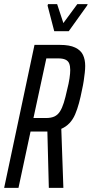

<svg xmlns="http://www.w3.org/2000/svg" viewBox="-21 -904 442 924"><path d="M-1 0 145 -688H267Q314 -688 341 -675Q368 -662 378.5 -639.5Q389 -617 389 -587Q389 -572 387 -554Q385 -536 382 -515.5Q379 -495 374 -473Q367 -437 359 -407.5Q351 -378 340.5 -353.5Q330 -329 313.5 -311.5Q297 -294 274 -284L284 0H214L207 -271Q206 -271 203.5 -271Q201 -271 199 -271H126L68 0ZM140 -336H200Q225 -336 241 -343.5Q257 -351 267.5 -367.5Q278 -384 286 -409.5Q294 -435 302 -472Q310 -503 313.5 -527Q317 -551 317 -567Q317 -586 312 -598.5Q307 -611 294 -617Q281 -623 259 -623H202ZM240 -754 208 -877 210 -884H254L284 -793L351 -884H401L398 -877L310 -754Z"/></svg>

Font: Saira UltraCondensed Medium
Style: Italic
Weight: 500
Width: 1
Italic angle: -12°
Designer: Hector Gatti with collaboration of the Omnibus-Type team
Foundry: Omnibus-Type
Version: Version 1.101